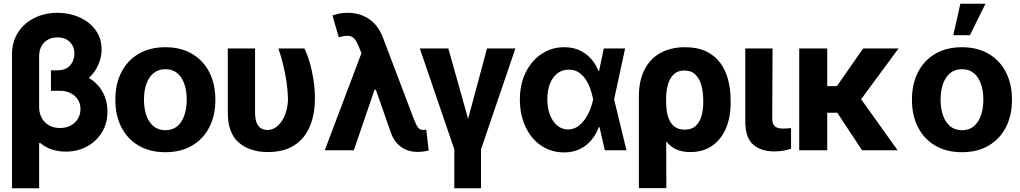

<svg xmlns="http://www.w3.org/2000/svg" viewBox="-20 -806 5471 1030"><path d="M253.3 -420.9H322.3Q397.9 -420.9 450.1 -391.8Q502.3 -362.7 529.5 -314.4Q556.7 -266.1 556.2 -207.8Q556.7 -144.5 526.9 -96Q497.1 -47.5 446.3 -20Q395.6 7.4 333 7.4Q296.1 7.4 261 -3.2Q225.9 -13.9 194.7 -39.8L190 -38.1V-228.3Q190.5 -198.6 203.7 -173.9Q216.8 -149.1 241.7 -134.2Q266.7 -119.3 301.6 -119.3Q335.4 -119.3 359.9 -132.9Q384.5 -146.5 398.1 -169.5Q411.7 -192.5 411.7 -220.7Q411.7 -251.7 396.5 -273.7Q381.3 -295.8 356.2 -307.5Q331 -319.1 300.2 -318.9H253.3ZM288.3 -737.3Q335.8 -737.3 378.4 -723.7Q421 -710.2 454.1 -684.6Q487.2 -659.1 506.1 -623.2Q525 -587.4 525 -542.4Q525.5 -491.6 499.9 -443.5Q474.2 -395.4 425.6 -364.4Q377 -333.3 307.6 -333H253.3V-428.7H285.7Q321.4 -428.9 341.7 -442.9Q361.9 -456.9 370.7 -477.7Q379.4 -498.4 379.1 -518.4Q379.4 -556.3 354.6 -581Q329.9 -605.6 288.3 -605.3Q246.2 -605.6 218.4 -579.2Q190.5 -552.8 190 -504.7V204.1H44.3V-514.1Q44.6 -582.5 77.1 -632.5Q109.5 -682.5 165 -709.9Q220.5 -737.3 288.3 -737.3Z M866.9 10.5Q784.1 10.5 723.9 -24.8Q663.7 -60.1 631.2 -123.4Q598.7 -186.7 598.7 -270.7Q598.7 -355.3 631.2 -418.7Q663.7 -482.1 723.9 -517.4Q784.1 -552.7 866.9 -552.7Q949.9 -552.7 1010.1 -517.4Q1070.3 -482.1 1102.9 -418.7Q1135.4 -355.3 1135.4 -270.7Q1135.4 -186.7 1102.9 -123.4Q1070.3 -60.1 1010.1 -24.8Q949.9 10.5 866.9 10.5ZM867.5 -107.4Q905.4 -107.4 930.7 -128.6Q956 -149.8 968.8 -187Q981.7 -224.1 981.7 -271.3Q981.7 -319.1 968.8 -356Q956 -392.8 930.7 -413.8Q905.4 -434.8 867.5 -434.8Q829.7 -434.8 804 -413.8Q778.2 -392.8 765.3 -356Q752.4 -319.1 752.4 -271.3Q752.4 -224.1 765.3 -187Q778.2 -149.8 804 -128.6Q829.7 -107.4 867.5 -107.4Z M1202.1 -545.9H1348.3V-201.8Q1348.5 -166.4 1357.5 -146Q1366.5 -125.6 1381.2 -117.2Q1395.9 -108.8 1412.8 -108.6Q1447.4 -108.8 1472.5 -133.2Q1497.6 -157.6 1511.3 -196.3Q1525.1 -235 1524.9 -277.3Q1523.8 -320.8 1516.9 -367.1Q1510 -413.5 1498.9 -459.4Q1487.8 -505.4 1473.5 -545.9H1612.8Q1628 -516.1 1640.8 -472.9Q1653.6 -429.8 1661.5 -379.4Q1669.4 -329.1 1669.4 -277.3Q1669.4 -216.8 1655 -164.6Q1640.6 -112.3 1610.3 -73.1Q1579.9 -33.9 1532.1 -12.1Q1484.3 9.8 1417.5 9.8Q1320.1 9.8 1260.8 -41.4Q1201.6 -92.6 1202.1 -203.1Z M2220.3 9Q2170.9 8.8 2134.2 -16Q2097.6 -40.8 2078.7 -89.1L1986.5 -352.9L1926.6 -502.1L1906.2 -552.7Q1894.1 -583.2 1881.2 -597.8Q1868.3 -612.3 1848.9 -613.7Q1829.6 -615 1797.3 -605.9L1763.5 -722.9Q1781.8 -729.7 1801.6 -733.5Q1821.4 -737.3 1844.3 -737.3Q1912.1 -737.3 1961 -703.1Q2010 -668.9 2034.4 -603.9L2200.6 -166Q2212.7 -135.1 2222.5 -121.9Q2232.2 -108.8 2251.8 -108.6Q2260.3 -109 2266.6 -110.5L2279.9 1.2Q2269.9 4.3 2252.7 6.6Q2235.4 9 2220.3 9ZM1722.3 0 1938.7 -572.9 2033.2 -324.6H1989.3L1878.1 0Z M2232.2 -545.9H2385.2L2491.2 -168.4L2592.6 -545.9H2744.9L2560.4 -4.7V204.1H2417.2V-4.7Z M3004.8 11.7Q2936.1 11 2882.8 -25.1Q2829.4 -61.3 2799.4 -125.3Q2769.3 -189.4 2768.8 -272.5Q2769.3 -355.9 2800.8 -418.8Q2832.2 -481.8 2886.1 -517.3Q2939.9 -552.7 3006.7 -552.7Q3073.1 -552.7 3120.6 -517.8Q3168.1 -482.8 3190.7 -424.4H3236.8L3274.1 -274.4L3340.7 0H3224.5L3161.8 -274.4Q3156.4 -301.5 3146.9 -329.2Q3137.3 -356.8 3121.8 -380.1Q3106.3 -403.3 3084.1 -417.9Q3061.8 -432.4 3031.3 -432.4Q2995.4 -432.4 2969.6 -412.1Q2943.8 -391.7 2929.9 -356Q2916.1 -320.3 2916.1 -273.8Q2916.1 -227.1 2930.1 -190.3Q2944.1 -153.6 2969.2 -132.7Q2994.2 -111.7 3027.1 -111.5Q3055.5 -111.5 3078 -126.6Q3100.5 -141.7 3117.4 -165.8Q3134.4 -189.9 3145.5 -217.9Q3156.5 -245.8 3161.8 -271.5L3219 -545.9H3333.5L3274.1 -271.5L3236.8 -124.2H3192.7Q3178.2 -85.5 3152.8 -54.8Q3127.4 -24 3090.8 -6.2Q3054.2 11.7 3004.8 11.7Z M3407.3 203.1V-288.5Q3407.6 -374.2 3437.9 -433.2Q3468.2 -492.1 3523.7 -522.4Q3579.2 -552.7 3654.6 -552.7Q3721.8 -552.7 3768.5 -530.2Q3815.2 -507.6 3844.2 -468.2Q3873.1 -428.7 3886.3 -377Q3899.5 -325.3 3899.5 -266.8V-257Q3900 -176.9 3874.1 -116.8Q3848.1 -56.8 3799.8 -23.5Q3751.5 9.8 3683.7 9.8Q3620.3 9.8 3581.2 -20.8Q3542 -51.5 3520.2 -106.2Q3498.3 -160.9 3486 -233L3553.4 -257.8Q3553.4 -233 3557.5 -207.1Q3561.5 -181.2 3572.3 -159.3Q3583.1 -137.3 3602.7 -123.9Q3622.3 -110.5 3652.8 -110.5Q3692.2 -110.5 3713.9 -132.3Q3735.5 -154 3744.2 -187.7Q3752.9 -221.5 3752.6 -257V-266.8Q3752.6 -310.4 3743 -346.9Q3733.3 -383.4 3711 -405.6Q3688.7 -427.7 3650.5 -427.7Q3615.2 -427.7 3593.7 -406.7Q3572.2 -385.7 3562.7 -350.8Q3553.2 -315.9 3553.4 -274.2L3554.6 203.1Z M3978.1 -545.9H4124.4L4122.7 -170.5Q4123.4 -138.3 4138 -127.2Q4152.6 -116.2 4180.5 -116.2Q4194.6 -116.2 4205 -117.2Q4215.3 -118.2 4223.6 -118.9V-8.2Q4205 -1.6 4181.9 2.4Q4158.9 6.4 4133.6 6.2Q4062.2 6.4 4020.2 -30.6Q3978.2 -67.6 3978.1 -152.9Z M4417.7 -545.9V0H4267.5V-545.9ZM4800.1 -545.9 4546.2 -201.2H4391.5L4373.5 -343.8H4469.4L4610.4 -545.9ZM4604.4 0 4459.9 -219.1 4584.5 -294.9 4795.2 0Z M5140.3 10.5Q5057.5 10.5 4997.3 -24.8Q4937.1 -60.1 4904.6 -123.4Q4872.2 -186.7 4872.2 -270.7Q4872.2 -355.3 4904.6 -418.7Q4937.1 -482.1 4997.3 -517.4Q5057.5 -552.7 5140.3 -552.7Q5223.3 -552.7 5283.5 -517.4Q5343.8 -482.1 5376.3 -418.7Q5408.9 -355.3 5408.9 -270.7Q5408.9 -186.7 5376.3 -123.4Q5343.8 -60.1 5283.5 -24.8Q5223.3 10.5 5140.3 10.5ZM5140.9 -107.4Q5178.8 -107.4 5204.1 -128.6Q5229.4 -149.8 5242.3 -187Q5255.2 -224.1 5255.2 -271.3Q5255.2 -319.1 5242.3 -356Q5229.4 -392.8 5204.1 -413.8Q5178.8 -434.8 5140.9 -434.8Q5103.1 -434.8 5077.4 -413.8Q5051.7 -392.8 5038.8 -356Q5025.9 -319.1 5025.9 -271.3Q5025.9 -224.1 5038.8 -187Q5051.7 -149.8 5077.4 -128.6Q5103.1 -107.4 5140.9 -107.4ZM5094 -617 5131.9 -785.9H5266.7L5183.1 -617Z"/></svg>

Font: Inter Tight
Style: Regular
Weight: 400
Designer: Rasmus Andersson
Foundry: rsms
Version: Version 3.002